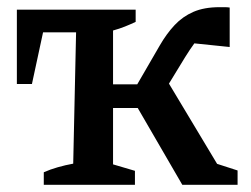

<svg xmlns="http://www.w3.org/2000/svg" viewBox="-20 -515 700 535"><path d="M248 -214V-280H414V-214ZM488 0 347 -243 434 -310 599 -35 577 -61 642 -40V0ZM416 -225 341 -243 425 -388Q444 -421 466.5 -445Q489 -469 519 -482Q549 -495 592 -495Q599 -495 606 -495Q613 -495 620 -494V-384L504 -396L547 -423Q536 -414 522.5 -395.5Q509 -377 496 -356ZM358 -454Q343 -447 328 -441Q313 -435 295 -430V-57L356 -39V0H102V-35Q120 -43 141 -49Q162 -55 184 -59L192 -425H100L69 -281H27V-488H358Z"/></svg>

Font: Piazzolla 24pt SemiBold
Style: Regular
Weight: 600
Designer: Juan Pablo del Peral
Foundry: Huerta Tipografica
Version: Version 2.005